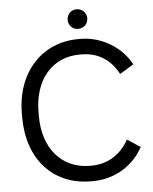

<svg xmlns="http://www.w3.org/2000/svg" viewBox="-58 -907 769 964"><g transform="rotate(-5 326.5 -425.5)"><path d="M364 -760C392 -760 414 -781 414 -809C414 -837 392 -859 364 -859C336 -859 315 -837 315 -809C315 -781 336 -760 364 -760ZM362 8H372C479 8 575 -49 625 -142L559 -185C522 -117 457 -70 371 -70H363C222 -70 129 -177 129 -340V-360C129 -524 221 -631 360 -631H368C455 -631 517 -587 554 -516L624 -559C574 -651 474 -709 370 -709H360C176 -709 45 -568 45 -360V-341C45 -131 170 8 362 8Z"/></g></svg>

Font: Fixel Text Regular
Style: Regular
Weight: 400
Width: 4
Designer: AlfaBravo + MacPaw
Foundry: Kyrylo Tkachov, Marchela Mozhyna, Serhii Makarenko, Maria Weinstein, Zakhar Kryvoshyya
Version: Version 1.211